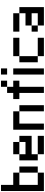

<svg xmlns="http://www.w3.org/2000/svg" viewBox="1480 -2395 915 3915"><g transform="rotate(-90 1937.5 -437.5)"><path d="M0 0V-875H125V-625H375V-500H125V-125H375V0ZM500 -125H375V-500H500Z M625 -125V-500H750V-375H1000V-500H1125V-250H750V-125ZM750 -125H1125V0H750ZM750 -500V-625H1000V-500Z M1250 0V-625H1625V-500H1375V0ZM1750 0H1625V-500H1750Z M1875 -500V-625H2000V-750H2125V-625H2250V-500H2125V0H2000V-500ZM2125 -750V-875H2250V-750Z M2375 0V-625H2500V0ZM2375 -750V-875H2500V-750Z M2625 -125V-500H2750V-125ZM3125 -125V0H2750V-125ZM3125 -625V-500H2750V-625Z M3250 -125V-250H3375V-125ZM3250 -500V-625H3625V-500ZM3375 -250V-375H3625V-500H3750V0H3375V-125H3625V-250Z"/></g></svg>

Font: Galmuri7 Regular
Style: Regular
Weight: 400
Designer: Lee Minseo (quiple)
Version: Version 2.399;hotconv 1.1.1;makeotfexe 2.6.0 DEVELOPMENT